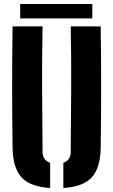

<svg xmlns="http://www.w3.org/2000/svg" viewBox="-20 -932 567 961"><path d="M43 -191Q38.5 -495.5 43 -800H193Q190 -649.5 190.8 -486.8Q191.5 -324 193 -173Q193 -130 231 -117V9Q132 3 88.2 -44Q44.5 -91 43 -191ZM297 9V-117Q334 -130 334 -173Q335.5 -324 336.2 -486.8Q337 -649.5 334 -800H484Q488.5 -495.5 484 -191Q482.5 -91 439 -44Q395.5 3 297 9ZM81 -912H442V-840H81Z"/></svg>

Font: Big Shoulders Stencil Text Black
Style: Regular
Weight: 900
Designer: Patric King
Foundry: XO Type Co
Version: Version 1.000